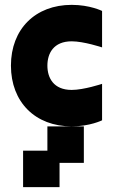

<svg xmlns="http://www.w3.org/2000/svg" viewBox="-20 -520 490 790"><path d="M275 -500C125 -500 25 -400 25 -250C25 -100 125 0 275 0C350 0 400 -25 400 -25V-175C400 -175 325 -150 275 -150C200 -150 175 -200 175 -250C175 -300 200 -350 275 -350C325 -350 400 -325 400 -325V-475C400 -475 350 -500 275 -500ZM75 250H225V150H325V0H175V100H75Z"/></svg>

Font: LS-VG5000 Bold
Style: Regular
Weight: 400
Designer: Justin Bihan, 2021
Foundry: Justin Bihan, 2021
Version: Version 1.000;Glyphs 3.1.2 (3151)